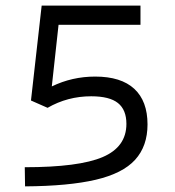

<svg xmlns="http://www.w3.org/2000/svg" viewBox="-20 -650 620 682"><path d="M69 12 68 -56Q260 -56 344.5 -92Q429 -128 429 -210Q429 -260 399 -284Q369 -308 304 -308Q220 -308 149 -267L90 -293L128 -630H479V-562H188L164 -343Q236 -378 318 -378Q410 -378 457 -334.5Q504 -291 504 -208Q504 -131 460 -82.5Q416 -34 320 -11.5Q224 11 69 12Z"/></svg>

Font: Sometype Mono
Style: Regular
Weight: 400
Monospace: yes
Designer: Ryoichi Tsunekawa
Foundry: Dharma Type
Version: Version 1.000; ttfautohint (v1.8.3)